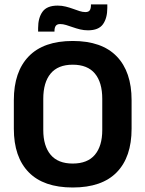

<svg xmlns="http://www.w3.org/2000/svg" viewBox="-20 -839 662 874"><path d="M311 14.5Q178.5 14.5 110.8 -54.8Q43 -124 43 -253V-383Q43 -512.5 110.8 -582.5Q178.5 -652.5 311 -652.5Q443.5 -652.5 511.2 -582.5Q579 -512.5 579 -383V-253Q579 -124 511.5 -54.8Q444 14.5 311 14.5ZM311 -94.5Q378.5 -94.5 412 -134.5Q445.5 -174.5 445.5 -247V-389Q445.5 -464 412 -504.2Q378.5 -544.5 311 -544.5Q244 -544.5 210.5 -504.2Q177 -464 177 -389V-247Q177 -174.5 210.5 -134.5Q244 -94.5 311 -94.5ZM380.5 -701Q362 -701 344.5 -705.2Q327 -709.5 311 -715.2Q295 -721 280.8 -725.2Q266.5 -729.5 254 -729.5Q240 -729.5 234 -721.5Q228 -713.5 228 -698V-695H153.5V-711.5Q153.5 -757.5 173.5 -785.5Q193.5 -813.5 242.5 -813.5Q261.5 -813.5 279.2 -809Q297 -804.5 312.5 -798.8Q328 -793 342.2 -788.5Q356.5 -784 368.5 -784Q383 -784 388.5 -792Q394 -800 394 -816V-819H468.5V-803Q468.5 -756.5 448.8 -728.8Q429 -701 380.5 -701Z"/></svg>

Font: Anek Malayalam Medium SemiBold
Style: Regular
Weight: 600
Version: Version 1.003